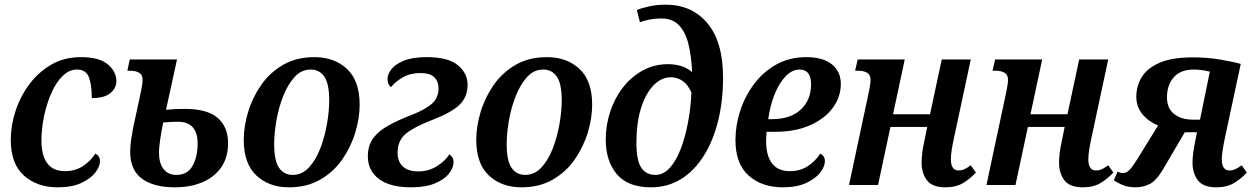

<svg xmlns="http://www.w3.org/2000/svg" viewBox="-20 -790 5363 820"><path d="M226 10Q139 10 82.5 -40Q26 -90 26 -193Q26 -254 46.5 -316.5Q67 -379 106 -431Q145 -483 200 -514.5Q255 -546 325 -546Q403 -546 440 -515.5Q477 -485 477 -443Q477 -414 451.5 -392.5Q426 -371 372 -371Q372 -428 359.5 -460.5Q347 -493 308 -493Q276 -493 248 -466Q220 -439 200 -394Q180 -349 168.5 -295.5Q157 -242 157 -189Q157 -126 182 -92.5Q207 -59 257 -59Q301 -59 334 -80.5Q367 -102 387 -134Q407 -124 407 -102Q407 -79 387 -53Q367 -27 327 -8.5Q287 10 226 10Z M727 10Q636 10 586 -27Q536 -64 536 -142Q536 -166 540 -192.5Q544 -219 548 -241L582 -399Q589 -433 589 -449Q589 -471 574 -479.5Q559 -488 535 -488H524L534 -536H736L689 -321Q720 -324 739.5 -324.5Q759 -325 770 -325Q865 -325 909.5 -286.5Q954 -248 954 -179Q954 -117 924.5 -75Q895 -33 844 -11.5Q793 10 727 10ZM733 -43Q781 -43 802.5 -82Q824 -121 824 -177Q824 -270 740 -270Q710 -270 677 -267Q668 -223 663.5 -190Q659 -157 659 -138Q659 -93 678.5 -68Q698 -43 733 -43Z M1214 10Q1129 10 1075 -40.5Q1021 -91 1021 -193Q1021 -250 1039.5 -311.5Q1058 -373 1095 -426.5Q1132 -480 1189 -513Q1246 -546 1323 -546Q1408 -546 1462 -495.5Q1516 -445 1516 -343Q1516 -286 1497.5 -224.5Q1479 -163 1442 -109.5Q1405 -56 1348 -23Q1291 10 1214 10ZM1230 -43Q1270 -43 1299.5 -75Q1329 -107 1348 -156.5Q1367 -206 1376.5 -261Q1386 -316 1386 -361Q1386 -433 1365 -463Q1344 -493 1307 -493Q1267 -493 1238 -461Q1209 -429 1189.5 -379.5Q1170 -330 1160.5 -275Q1151 -220 1151 -174Q1151 -103 1172 -73Q1193 -43 1230 -43Z M1736 10Q1645 10 1598 -26Q1551 -62 1551 -122Q1551 -168 1573.5 -199Q1596 -230 1638 -253.5Q1680 -277 1740 -300Q1796 -322 1824.5 -347Q1853 -372 1853 -413Q1853 -442 1835 -460Q1817 -478 1776 -478Q1732 -478 1700 -459.5Q1668 -441 1650 -418Q1644 -422 1639.5 -431Q1635 -440 1635 -453Q1635 -472 1651 -493.5Q1667 -515 1704 -530.5Q1741 -546 1802 -546Q1894 -546 1935.5 -511.5Q1977 -477 1977 -428Q1977 -376 1942.5 -342.5Q1908 -309 1822 -276Q1749 -248 1713.5 -219Q1678 -190 1678 -137Q1678 -101 1700 -79.5Q1722 -58 1767 -58Q1811 -58 1846.5 -80.5Q1882 -103 1899 -131Q1905 -127 1911 -119Q1917 -111 1917 -98Q1917 -73 1897 -48Q1877 -23 1837 -6.5Q1797 10 1736 10Z M2207 10Q2122 10 2068 -40.5Q2014 -91 2014 -193Q2014 -250 2032.5 -311.5Q2051 -373 2088 -426.5Q2125 -480 2182 -513Q2239 -546 2316 -546Q2401 -546 2455 -495.5Q2509 -445 2509 -343Q2509 -286 2490.5 -224.5Q2472 -163 2435 -109.5Q2398 -56 2341 -23Q2284 10 2207 10ZM2223 -43Q2263 -43 2292.5 -75Q2322 -107 2341 -156.5Q2360 -206 2369.5 -261Q2379 -316 2379 -361Q2379 -433 2358 -463Q2337 -493 2300 -493Q2260 -493 2231 -461Q2202 -429 2182.5 -379.5Q2163 -330 2153.5 -275Q2144 -220 2144 -174Q2144 -103 2165 -73Q2186 -43 2223 -43Z M2760 10Q2662 10 2614.5 -46Q2567 -102 2567 -194Q2567 -255 2586 -313Q2605 -371 2640.5 -416.5Q2676 -462 2725 -489Q2774 -516 2834 -516Q2860 -516 2887 -508.5Q2914 -501 2936 -482Q2933 -549 2920.5 -600.5Q2908 -652 2880.5 -681.5Q2853 -711 2805 -711Q2776 -711 2752 -706Q2728 -701 2713 -695L2700 -747Q2718 -755 2751 -762.5Q2784 -770 2824 -770Q2935 -770 3001.5 -690.5Q3068 -611 3068 -459Q3068 -359 3047 -274Q3026 -189 2986 -125Q2946 -61 2889 -25.5Q2832 10 2760 10ZM2779 -43Q2813 -43 2840 -72.5Q2867 -102 2886.5 -152Q2906 -202 2918 -265Q2930 -328 2933 -395Q2917 -430 2894.5 -445Q2872 -460 2845 -460Q2805 -460 2771.5 -426Q2738 -392 2718 -329Q2698 -266 2698 -180Q2698 -104 2719 -73.5Q2740 -43 2779 -43Z M3323 10Q3233 10 3177 -40.5Q3121 -91 3121 -192Q3121 -254 3141 -316Q3161 -378 3200 -430.5Q3239 -483 3295.5 -514.5Q3352 -546 3424 -546Q3494 -546 3532.5 -515.5Q3571 -485 3571 -431Q3571 -377 3537.5 -330.5Q3504 -284 3440.5 -255.5Q3377 -227 3289 -227H3254Q3253 -216 3252.5 -206Q3252 -196 3252 -186Q3252 -126 3277 -92.5Q3302 -59 3354 -59Q3397 -59 3430 -80.5Q3463 -102 3483 -134Q3503 -124 3503 -102Q3503 -79 3483 -53Q3463 -27 3423 -8.5Q3383 10 3323 10ZM3261 -281H3276Q3356 -281 3400 -322Q3444 -363 3444 -430Q3444 -493 3395 -493Q3363 -493 3335.5 -464.5Q3308 -436 3288.5 -388Q3269 -340 3261 -281Z M4018 10Q3961 10 3938.5 -20.5Q3916 -51 3916 -95Q3916 -113 3918.5 -135Q3921 -157 3927 -184L3940 -248H3783L3730 0H3606L3691 -399Q3698 -433 3698 -449Q3698 -471 3683 -479.5Q3668 -488 3644 -488H3632L3643 -536H3844L3794 -302H3952L4002 -536H4126L4055 -204Q4049 -177 4045 -152.5Q4041 -128 4041 -108Q4041 -87 4049 -74.5Q4057 -62 4073 -62Q4087 -62 4099 -67.5Q4111 -73 4126 -84L4148 -53Q4124 -27 4093.5 -8.5Q4063 10 4018 10Z M4605 10Q4548 10 4525.5 -20.5Q4503 -51 4503 -95Q4503 -113 4505.5 -135Q4508 -157 4514 -184L4527 -248H4370L4317 0H4193L4278 -399Q4285 -433 4285 -449Q4285 -471 4270 -479.5Q4255 -488 4231 -488H4219L4230 -536H4431L4381 -302H4539L4589 -536H4713L4642 -204Q4636 -177 4632 -152.5Q4628 -128 4628 -108Q4628 -87 4636 -74.5Q4644 -62 4660 -62Q4674 -62 4686 -67.5Q4698 -73 4713 -84L4735 -53Q4711 -27 4680.5 -8.5Q4650 10 4605 10Z M4830 10Q4795 10 4769.5 -2Q4744 -14 4737 -20L4753 -57Q4765 -51 4776 -51Q4789 -51 4801 -61.5Q4813 -72 4837 -110L4926 -254Q4885 -271 4859 -302.5Q4833 -334 4833 -377Q4833 -424 4857 -462Q4881 -500 4933.5 -522.5Q4986 -545 5074 -545Q5135 -545 5189 -536Q5243 -527 5279 -517L5212 -204Q5206 -176 5202 -150.5Q5198 -125 5198 -108Q5198 -87 5206 -74.5Q5214 -62 5231 -62Q5244 -62 5256 -67.5Q5268 -73 5283 -84L5305 -53Q5281 -27 5250.5 -8.5Q5220 10 5175 10Q5118 10 5095.5 -20.5Q5073 -51 5073 -95Q5073 -131 5084 -184L5092 -225H5040L4946 -65Q4917 -17 4889 -3.5Q4861 10 4830 10ZM5076 -279H5105L5147 -484Q5127 -489 5109.5 -491Q5092 -493 5079 -493Q5022 -493 4993 -460Q4964 -427 4964 -374Q4964 -327 4994.5 -303Q5025 -279 5076 -279Z"/></svg>

Font: Noto Serif SemiCondensed SemiBold
Style: Italic
Weight: 600
Width: 4
Italic angle: -12°
Designer: Monotype Design Team
Foundry: Monotype Imaging Inc.
Version: Version 2.014; ttfautohint (v1.8.4.7-5d5b)